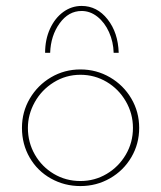

<svg xmlns="http://www.w3.org/2000/svg" viewBox="-20 -621 543 647"><path d="M251 -387Q305 -387 350.5 -360.5Q396 -334 422.5 -289Q449 -244 449 -190Q449 -136 422.5 -91Q396 -46 350.5 -20Q305 6 251 6Q197 6 151.5 -19.5Q106 -45 80 -90Q54 -135 54 -190Q54 -244 80.5 -289Q107 -334 152 -360.5Q197 -387 251 -387ZM251 -11Q299 -11 339.5 -35Q380 -59 404 -100Q428 -141 428 -190Q428 -238 404 -279.5Q380 -321 339.5 -345Q299 -369 251 -369Q202 -369 161 -343.5Q120 -318 97 -276.5Q74 -235 74 -190Q74 -141 97.5 -100Q121 -59 161.5 -35Q202 -11 251 -11ZM380 -443H363Q362 -480 347.5 -512.5Q333 -545 308.5 -564.5Q284 -584 255 -584Q211 -584 181 -542.5Q151 -501 149 -443H132Q132 -488 148.5 -524Q165 -560 193 -580.5Q221 -601 255 -601Q307 -601 342.5 -556Q378 -511 380 -443Z"/></svg>

Font: Josefin Sans Thin
Style: Regular
Weight: 250
Designer: Santiago Orozco
Foundry: Typemade
Version: Version 2.000